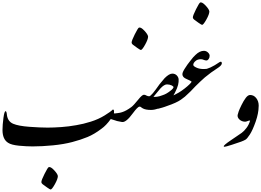

<svg xmlns="http://www.w3.org/2000/svg" viewBox="-20 -1204 2143 1575"><path d="M888.7 -227.5Q850.6 -174.8 812.5 -147.9Q753.4 -103 698 -80.1Q642.6 -57.1 572.8 -38.8Q502.9 -20.5 414.3 -11.7Q325.7 -2.9 247.1 -2.9Q198.2 -2.9 135.3 -8.8Q72.8 -15.1 46.4 -32.7Q0.5 -61.5 0.5 -137.7Q0.5 -179.2 8.3 -237.3Q15.6 -292 25.9 -292Q34.2 -292 37.1 -258.3Q44.9 -207 88.1 -188.7Q131.3 -170.4 220.5 -163.8Q309.6 -157.2 370.1 -157.2Q419.4 -157.2 482.4 -161.6Q544.4 -166 606 -177.2Q663.1 -186.5 725.1 -206.1Q787.1 -225.6 838.4 -257.1Q889.6 -288.6 904.3 -304.7Q918.9 -309.6 914.6 -273.9Q923.8 -272.5 937 -275.4Q945.3 -271 947.8 -261Q950.2 -251 949 -240.5Q947.8 -230 944.3 -221.7Q940.9 -213.4 937 -212.4ZM319.3 290Q319.3 273.9 345.2 222.7Q371.1 171.4 378.9 167.5Q394.5 160.6 423.6 191.7Q452.6 222.7 454.6 240.2Q454.6 263.2 430.2 306.9Q405.8 350.6 395 350.6Q390.6 350.6 366.2 333.7Q341.8 316.9 329.6 307.1Q319.3 298.3 319.3 290Z M936.5 -211.9Q928.2 -224.1 925.8 -233.2Q923.3 -242.2 924.3 -249.5Q925.3 -256.8 929 -262.9Q932.6 -269 936.5 -274.9Q968.8 -278.8 981 -283.7Q1014.6 -293.9 1058.1 -326.2Q1075.7 -339.4 1114.3 -387.2Q1146 -426.8 1160.6 -426.8Q1171.4 -426.8 1181.6 -419.9Q1193.4 -414.1 1204.6 -414.1Q1213.9 -416.5 1234.4 -439.9Q1252.9 -461.9 1290 -514.6Q1320.8 -553.2 1330.6 -563Q1367.7 -600.1 1393.6 -600.1Q1415.5 -600.1 1430.2 -585.4Q1443.8 -570.8 1445.3 -554.2Q1446.8 -532.7 1440.9 -507.8Q1435.1 -482.9 1414.6 -442.9Q1395 -401.9 1348.1 -358.4Q1281.2 -302.2 1219.2 -302.2Q1175.3 -302.2 1153.3 -314Q1141.6 -319.8 1136.2 -325.7Q1129.9 -330.1 1124 -329.1Q1109.9 -329.1 1069.8 -274.9Q1014.2 -198.2 981 -203.1ZM1403.8 -491.2Q1395 -500 1389.2 -502.9Q1370.1 -511.7 1349.6 -511.7Q1326.7 -511.7 1295.9 -478.5Q1282.2 -462.4 1238.8 -409.7Q1252.9 -408.2 1269 -410.6Q1287.1 -412.6 1315.9 -423.8Q1343.8 -432.6 1374.5 -456.5Q1403.8 -478 1403.8 -491.2ZM1059.6 -854.5Q1059.6 -870.6 1085.4 -921.9Q1111.3 -973.1 1119.1 -977.1Q1134.8 -983.9 1163.8 -952.9Q1192.9 -921.9 1194.8 -904.3Q1194.8 -881.3 1170.4 -837.6Q1146 -793.9 1135.3 -793.9Q1130.9 -793.9 1106.4 -810.8Q1082 -827.6 1069.8 -837.4Q1059.6 -846.2 1059.6 -854.5Z M1351.6 -335Q1340.8 -330.6 1330.6 -327.4Q1320.3 -324.2 1311.5 -321.3Q1272 -308.6 1266.1 -312.5Q1252.9 -315.4 1252.9 -324.2Q1252.9 -335 1276.9 -352.5Q1305.7 -374 1364.3 -403.3Q1424.3 -431.2 1446.5 -444.6Q1468.8 -458 1493.4 -477.1Q1518.1 -496.1 1534.9 -512.9Q1551.8 -529.8 1551.8 -534.2Q1547.4 -540 1510.7 -555.7Q1476.1 -569.3 1476.1 -595.7Q1476.1 -614.3 1506.3 -657.2Q1512.7 -668.9 1540.5 -704.1Q1566.9 -739.3 1584 -753.9Q1618.2 -787.1 1652.8 -787.1Q1670.9 -787.1 1685.1 -774.4Q1699.7 -760.7 1699.7 -746.6Q1699.7 -730.5 1690.9 -718.8Q1682.6 -708 1673.8 -708Q1662.1 -708 1651.4 -712.9Q1639.6 -718.3 1628.4 -718.3Q1600.1 -718.3 1584 -703.6Q1565.4 -688 1565.4 -671.9Q1565.4 -661.1 1591.3 -649.4Q1615.2 -637.7 1651.4 -637.7Q1667.5 -637.7 1676.3 -639.2Q1679.2 -639.2 1707 -650.9L1741.2 -668.9L1781.7 -694.8Q1792 -699.7 1795.4 -696.8Q1799.8 -692.4 1799.8 -685.1Q1799.8 -669.9 1772.9 -650.9Q1727.5 -620.6 1711.4 -608.9Q1683.6 -588.4 1660.2 -568.8Q1623.5 -536.6 1584 -497.1Q1534.7 -444.3 1520 -432.6Q1501 -412.1 1464.4 -386.5Q1427.7 -360.8 1351.6 -335ZM1562 -1060.5Q1562 -1076.7 1587.9 -1127.9Q1613.8 -1179.2 1621.6 -1183.1Q1637.2 -1189.9 1666.3 -1158.9Q1695.3 -1127.9 1697.3 -1110.4Q1697.3 -1087.4 1672.9 -1043.7Q1648.4 -1000 1637.7 -1000Q1633.3 -1000 1608.9 -1016.8Q1584.5 -1033.7 1572.3 -1043.5Q1562 -1052.2 1562 -1060.5Z M2077.1 -205.6Q2051.8 -134.8 2029.8 -101.1Q2007.8 -67.4 1995.4 -59.3Q1982.9 -51.3 1958 -42Q1933.1 -32.7 1882.1 -16.4Q1831.1 0 1821.8 0Q1815.9 0 1815.9 -2.9Q1810.1 -10.7 1876.7 -55.4Q1943.4 -100.1 1962.6 -114Q1981.9 -127.9 2002.2 -154.8Q2022.5 -181.6 2031.7 -215.3Q2026.4 -215.8 2021.2 -214.4Q2016.1 -212.9 2011 -210.9Q2005.9 -209 2000.5 -207.3Q1995.1 -205.6 1990.2 -205.6Q1962.9 -206.5 1944.6 -223.4Q1926.3 -240.2 1929.2 -260.7Q1932.1 -272.9 1937.7 -289.6Q1943.4 -306.2 1960.9 -342Q1978.5 -377.9 1996.3 -401.4Q2014.2 -424.8 2031.7 -424.8Q2062 -424.8 2082 -399.2Q2102.1 -373.5 2102.1 -337.4Q2102.1 -319.3 2099.9 -301.3Q2097.7 -283.2 2095.2 -271.2Q2092.8 -259.3 2087.9 -240.5Q2083 -221.7 2077.1 -205.6Z"/></svg>

Font: IranNastaliq
Style: Regular
Weight: 400
Designer: Hossein Zahedi
Version: Version 1.5